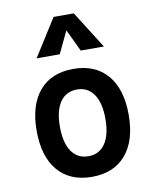

<svg xmlns="http://www.w3.org/2000/svg" viewBox="-89 -863 763 941"><g transform="rotate(-10 293.0 -392.5)"><path d="M293 9.8Q184.1 9.8 124 -60.5Q64 -130.9 64 -258.8Q64 -387.2 124 -457.3Q184.1 -527.3 293 -527.3Q401.9 -527.3 461.9 -457.3Q522 -387.2 522 -258.8Q522 -130.9 461.9 -60.5Q401.9 9.8 293 9.8ZM293 -92.8Q347.2 -92.8 376.7 -136.2Q406.2 -179.7 406.2 -258.8Q406.2 -338.4 376.7 -381.6Q347.2 -424.8 293 -424.8Q238.8 -424.8 209.2 -381.6Q179.7 -338.4 179.7 -258.8Q179.7 -179.7 209.2 -136.2Q238.8 -92.8 293 -92.8ZM125.5 -609.4 242.7 -794.9H343.3L460.4 -609.4H345.2L288.1 -729.5H297.9L240.7 -609.4Z"/></g></svg>

Font: Cascadia Mono Medium
Style: Regular
Weight: 500
Monospace: yes
Designer: Aaron Bell
Foundry: Saja Typeworks
Version: Version 2407.024